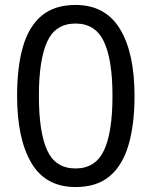

<svg xmlns="http://www.w3.org/2000/svg" viewBox="-20 -745 612 775"><path d="M523 -358Q523 -243 499 -160.5Q475 -78 423 -34Q371 10 285 10Q164 10 106.5 -87.5Q49 -185 49 -358Q49 -474 72.5 -556Q96 -638 148 -681.5Q200 -725 285 -725Q405 -725 464 -628.5Q523 -532 523 -358ZM137 -358Q137 -211 170.5 -138Q204 -65 285 -65Q365 -65 399.5 -137.5Q434 -210 434 -358Q434 -504 399.5 -577Q365 -650 285 -650Q204 -650 170.5 -577Q137 -504 137 -358Z"/></svg>

Font: Go Noto Kurrent-Regular
Style: Regular
Weight: 400
Designer: Monotype Design Team
Foundry: Monotype Imaging Inc.
Version: Version 2.012; ttfautohint (v1.8.4.7-5d5b)